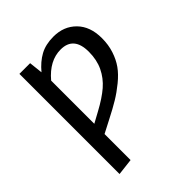

<svg xmlns="http://www.w3.org/2000/svg" viewBox="-208 -664 1003 1003"><g transform="rotate(-45 293.0 -163.0)"><path d="M355 -539.1Q431.6 -539.1 480.2 -489.7Q528.8 -440.4 528.8 -354Q528.8 -305.2 515.1 -263.7Q501.5 -222.2 479.2 -190.9Q457 -159.7 419.9 -129.4Q382.8 -99.1 345.7 -76.7Q308.6 -54.2 254.9 -26.9L184.1 9.8V202.1L91.8 212.9V-526.9H170.9L179.2 -451.2Q214.8 -494.1 255.9 -516.6Q296.9 -539.1 355 -539.1ZM243.2 -98.1Q307.6 -132.8 346.9 -166.7Q386.2 -200.7 408.2 -246.6Q430.2 -292.5 430.2 -352.1Q430.2 -464.8 334 -464.8Q251.5 -464.8 184.1 -384.8V-65.9Z"/></g></svg>

Font: FiraGO
Style: Regular
Weight: 400
Designer: bBox Type
Foundry: bBox Type GmbH
Version: Version 1.001;PS 001.001;hotconv 1.0.88;makeotf.lib2.5.64775